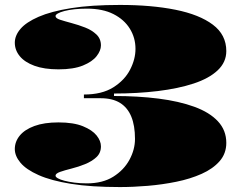

<svg xmlns="http://www.w3.org/2000/svg" viewBox="-20 -743 977 778"><path d="M466 15Q349 15 268 2Q187 -11 136.5 -33.5Q86 -56 63 -83.5Q40 -111 40 -139Q40 -169 60 -193.5Q80 -218 119.5 -232.5Q159 -247 217 -247Q278 -247 316 -231.5Q354 -216 371.5 -194Q389 -172 389 -150Q389 -123 370.5 -106Q352 -89 325 -78Q298 -67 270 -60Q242 -53 223.5 -46.5Q205 -40 205 -31Q205 -26 214.5 -20.5Q224 -15 241.5 -10.5Q259 -6 282 -3Q305 0 332 0Q396 0 439 -27Q482 -54 504.5 -95.5Q527 -137 527 -180Q527 -234 512 -270.5Q497 -307 466.5 -326Q436 -345 388 -345H320V-360Q393 -360 439 -389Q485 -418 507 -460.5Q529 -503 529 -545Q529 -590 506 -627Q483 -664 439.5 -686Q396 -708 332 -708Q305 -708 282 -705.5Q259 -703 241.5 -698.5Q224 -694 214.5 -688.5Q205 -683 205 -678Q205 -669 223.5 -663Q242 -657 270 -649.5Q298 -642 325 -631.5Q352 -621 370.5 -603.5Q389 -586 389 -559Q389 -538 371.5 -515.5Q354 -493 316 -477.5Q278 -462 217 -462Q159 -462 119.5 -476.5Q80 -491 60 -515.5Q40 -540 40 -570Q40 -599 63 -626Q86 -653 136.5 -675Q187 -697 268 -710Q349 -723 466 -723Q594 -723 691 -703.5Q788 -684 842.5 -643Q897 -602 897 -536Q897 -491 862 -458Q827 -425 764.5 -404.5Q702 -384 619.5 -374Q537 -364 442 -364V-354Q539 -354 622 -343.5Q705 -333 767 -310.5Q829 -288 863 -251.5Q897 -215 897 -164Q897 -121 870 -90Q843 -59 797 -38.5Q751 -18 694.5 -6.5Q638 5 579 10Q520 15 466 15Z"/></svg>

Font: Kalnia SemiExpanded
Style: Bold
Weight: 700
Width: 6
Designer: Frida Medrano
Foundry: Frida Medrano
Version: Version 1.105